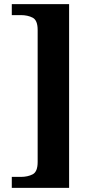

<svg xmlns="http://www.w3.org/2000/svg" viewBox="-20 -780 454 928"><path d="M37 128V75H80Q114 75 138 62.5Q162 50 162 3V-635Q162 -682 138 -694.5Q114 -707 80 -707H37V-760H314V128Z"/></svg>

Font: Noto Serif Toto
Style: Bold
Weight: 700
Designer: Monotype Design Team
Foundry: Monotype Imaging Inc.
Version: Version 2.001; ttfautohint (v1.8.4.7-5d5b)